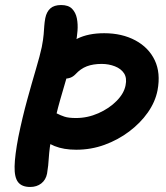

<svg xmlns="http://www.w3.org/2000/svg" viewBox="-20 -731 659 763"><path d="M283 -136Q233 -136 197 -150.5Q161 -165 143.5 -188Q126 -211 132 -237Q137 -260 152 -272Q167 -284 186 -284Q199 -284 209.5 -278.5Q220 -273 236 -267.5Q252 -262 282 -262Q328 -262 371 -281Q414 -300 443.5 -330Q473 -360 479 -392Q485 -421 473 -439.5Q461 -458 436.5 -467.5Q412 -477 384 -477Q350 -477 325 -467.5Q300 -458 279 -435Q270 -426 259 -422Q248 -418 230 -418Q211 -418 200 -431.5Q189 -445 190.5 -467Q192 -489 212 -514Q244 -556 287.5 -577.5Q331 -599 394 -599Q465 -599 518 -570.5Q571 -542 595 -491.5Q619 -441 606 -372Q597 -326 567.5 -284Q538 -242 493.5 -208.5Q449 -175 395.5 -155.5Q342 -136 283 -136ZM100 12Q67 12 52 -7Q37 -26 38 -70Q39 -114 53 -187Q69 -265 88 -334Q107 -403 123 -457Q139 -511 146 -544Q152 -575 153.5 -594.5Q155 -614 156 -628.5Q157 -643 160 -659Q165 -684 180 -697.5Q195 -711 223 -711Q252 -711 266.5 -696Q281 -681 285.5 -658Q290 -635 288 -608.5Q286 -582 281 -559Q272 -515 255 -457.5Q238 -400 219.5 -335.5Q201 -271 189 -206Q181 -169 178 -145Q175 -121 174 -104.5Q173 -88 171.5 -73.5Q170 -59 167 -41Q162 -16 144 -2Q126 12 100 12Z"/></svg>

Font: Shantell Sans SemiBold
Style: Italic
Weight: 600
Italic angle: -11°
Designer: Stephen Nixon, Anya Danilova, Shantell Martin
Foundry: Arrow Type
Version: Version 1.011;[c5ecc13dd]